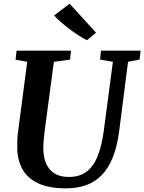

<svg xmlns="http://www.w3.org/2000/svg" viewBox="-20 -1020 789 1050"><path d="M680.2 -682.3 632.1 -306Q621.1 -220 596.9 -159.5Q572.7 -99 535.8 -61.8Q499 -24.5 450.2 -7.2Q401.4 10 341.6 10Q245.3 10 186.9 -18.5Q128.4 -46.9 101.8 -96.4Q75.1 -146 74.4 -208.7Q74.2 -227.7 74.6 -248.1Q74.9 -268.5 77.5 -290L128.8 -682.3L65.2 -693.4L70.6 -743H368.2L363.3 -694.1L274.6 -682L224 -301.8Q220.5 -273.6 218.6 -248.7Q216.7 -223.9 216.9 -205.4Q217.4 -161 232.1 -126.2Q246.8 -91.4 277.5 -71.8Q308.1 -52.2 356.3 -52.2Q414.1 -52.2 452.4 -80.5Q490.8 -108.7 513.6 -165.2Q536.5 -221.6 547.7 -306L597.4 -682L527.4 -694.1L532.2 -743H749.2L743.1 -694.1ZM456 -800.2Q438.9 -807.7 413.8 -823.6Q388.8 -839.5 362.2 -859.5Q335.6 -879.4 312.5 -899.5Q289.3 -919.6 276 -935.4L360.7 -999.7L505.2 -841.2Z"/></svg>

Font: Merriweather Light
Style: Italic
Weight: 300
Italic angle: -7.8°
Designer: Eben Sorkin
Foundry: Eben Sorkin
Version: Version 2.101